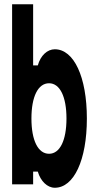

<svg xmlns="http://www.w3.org/2000/svg" viewBox="-20 -868 440 904"><path d="M238 16C328 16 389 -114 389 -310C389 -506 328 -636 238 -636C203 -636 171 -607 158 -560H136V-848H37V0H136V-60H158C171 -15 203 16 238 16ZM211 -144C159 -144 128 -207 128 -310C128 -413 159 -476 211 -476C262 -476 293 -413 293 -310C293 -207 262 -144 211 -144Z"/></svg>

Font: Yard Headline
Style: Regular
Weight: 400
Monospace: yes
Designer: Roman Shamin
Foundry: Evil Martians
Version: Version 1.000